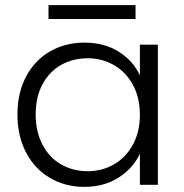

<svg xmlns="http://www.w3.org/2000/svg" viewBox="-20 -720 715 748"><path d="M48 -274Q48 -358 81.5 -421.5Q115 -485 174.5 -519.5Q234 -554 309 -554Q387 -554 443.5 -518Q500 -482 525 -426V-546H595V0H525V-121Q499 -65 442.5 -28.5Q386 8 308 8Q234 8 174.5 -27Q115 -62 81.5 -126Q48 -190 48 -274ZM525 -273Q525 -339 498 -389Q471 -439 424.5 -466Q378 -493 322 -493Q264 -493 218 -467Q172 -441 145.5 -391.5Q119 -342 119 -274Q119 -207 145.5 -156.5Q172 -106 218 -79.5Q264 -53 322 -53Q378 -53 424.5 -80Q471 -107 498 -157Q525 -207 525 -273ZM508 -700V-646H169V-700Z"/></svg>

Font: A Bank Premium Light
Style: Regular
Weight: 300
Designer: Ninad Kale (Devanagari), Jonny Pinhorn (Latin), Htun Naung (Myanmar)
Foundry: Indian Type Foundry
Version: 4.004